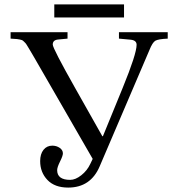

<svg xmlns="http://www.w3.org/2000/svg" viewBox="-20 -838 802 870"><path d="M28 -663V-692H286V-663L244 -659Q219 -657 219 -636Q219 -619 320 -440L443 -222L446 -220L536 -440Q599 -594 599 -635Q599 -655 573 -658L519 -663V-692H740V-663Q697 -661 684 -653.5Q671 -646 657 -611L432 -85Q391 12 289 12Q228 12 195 -22.5Q162 -57 162 -108Q162 -140 177 -159Q192 -178 217 -178Q236 -178 250.5 -168Q265 -158 265 -143Q265 -132 252 -106Q239 -80 239 -67Q239 -23 298 -23Q322 -23 348.5 -44Q375 -65 389 -95L400 -118L136 -576Q130 -586 122.5 -599Q115 -612 111.5 -617.5Q108 -623 103 -631.5Q98 -640 95 -643Q92 -646 87.5 -650.5Q83 -655 79 -656.5Q75 -658 69.5 -659Q64 -660 57 -661ZM226 -759V-818H542V-759Z"/></svg>

Font: Heuristica
Style: Regular
Weight: 400
Version: Version 1.0.1 ; ttfautohint (v1.4.1)